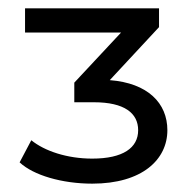

<svg xmlns="http://www.w3.org/2000/svg" viewBox="-20 -762 470 460"><path d="M243 -570 361 -697V-742H40V-684H270L158 -564V-517H205C278 -517 311 -491 311 -450C311 -408 275 -382 201 -382C141 -382 87 -400 55 -426L27 -373C60 -342 129 -322 201 -322C321 -322 381 -380 381 -450C381 -515 334 -563 243 -570Z"/></svg>

Font: AWKNG-Font Medium
Style: Regular
Weight: 500
Designer: Awakening Church
Foundry: Awakening Church
Version: Version 1.700;PS 001.700;hotconv 1.0.88;makeotf.lib2.5.64775